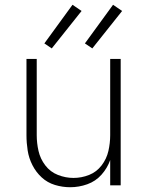

<svg xmlns="http://www.w3.org/2000/svg" viewBox="-20 -777 616 805"><path d="M274 8Q311 8 346 -4.5Q381 -17 405.5 -44.5Q430 -72 442 -106V0H486V-530H442V-210Q442 -177 434.5 -144Q427 -111 406 -83.5Q385 -56 353.5 -43.5Q322 -31 288 -31Q255 -31 223 -43.5Q191 -56 170 -83.5Q149 -111 141.5 -144Q134 -177 134 -210V-530H91V-210Q91 -178 96 -146Q101 -114 116 -84.5Q131 -55 155 -33Q179 -11 210.5 -1.5Q242 8 274 8ZM367 -574 492 -731 454 -757 336 -595ZM197 -574 322 -731 284 -757 166 -595Z"/></svg>

Font: Iosevka Sparkle Extralight
Style: Regular
Weight: 200
Designer: Belleve Invis
Foundry: Belleve Invis
Version: Version 4.5.0; ttfautohint (v1.8.3)